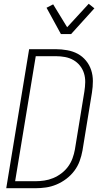

<svg xmlns="http://www.w3.org/2000/svg" viewBox="-20 -995 540 1015"><path d="M13 0 134 -735H275Q305 -735 335.5 -729.5Q366 -724 391 -710.5Q416 -697 434.5 -674.5Q453 -652 462 -624.5Q471 -597 471 -566.5Q471 -536 466 -505L416 -199Q411 -171 401 -143.5Q391 -116 373 -92Q355 -68 330.5 -49.5Q306 -31 278.5 -19.5Q251 -8 223 -4Q195 0 167 0ZM167 -37Q190 -37 214 -40.5Q238 -44 261 -53.5Q284 -63 304.5 -78.5Q325 -94 340 -114.5Q355 -135 363.5 -158.5Q372 -182 376 -205L426 -511Q430 -536 430.5 -560.5Q431 -585 424 -607.5Q417 -630 402.5 -648Q388 -666 368 -677.5Q348 -689 324 -693.5Q300 -698 275 -698H169L60 -37ZM302 -815 226 -954 261 -972 335 -851 449 -975 479 -951 356 -815Z"/></svg>

Font: Iosevka SS18 Extralight
Style: Italic
Weight: 200
Italic angle: -9°
Monospace: yes
Designer: Belleve Invis
Foundry: Belleve Invis
Version: Version 25.1.1; ttfautohint (v1.8.4)